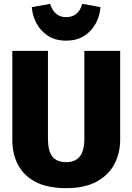

<svg xmlns="http://www.w3.org/2000/svg" viewBox="-20 -959 687 997"><path d="M324 18Q227 18 165.5 -14Q104 -46 74 -102.5Q44 -159 44 -233V-695H229V-239Q229 -175 252 -146Q275 -117 324 -117Q418 -117 418 -236V-695H604V-233Q604 -164 574 -107Q544 -50 482 -16Q420 18 324 18ZM323 -748Q268 -748 230 -772.5Q192 -797 170.5 -836Q149 -875 145 -922L240 -939Q262 -870 323 -870Q388 -870 407 -939L502 -922Q498 -875 476.5 -836Q455 -797 417 -772.5Q379 -748 323 -748Z"/></svg>

Font: Trujillo ExtraBold
Style: Regular
Weight: 800
Designer: Fira Sans original fonts by bBox Type GmbH, Carrois Corporate GbR, & Edenspiekermann AG / Changes by Cristiano Sobral
Foundry: Fira Sans original fonts by bBox Type GmbH, Carrois Corporate GbR, & Edenspiekermann AG / Changes by Cristiano Sobral
Version: Version 4.301;July 28, 2020;FontCreator 13.0.0.2655 64-bit